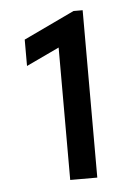

<svg xmlns="http://www.w3.org/2000/svg" viewBox="-41 -923 337 510"><g transform="rotate(-5 128.0 -668.0)"><path d="M126 -797.4 38.1 -755.9V-826.2L173.8 -890.6H198.2V-444.3H126Z"/></g></svg>

Font: Reddit Sans Strawberry
Style: Regular
Weight: 400
Designer: Stephen Hutchings
Foundry: Reddit
Version: Version 1.013